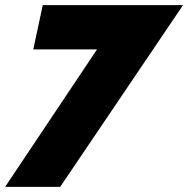

<svg xmlns="http://www.w3.org/2000/svg" viewBox="-75 -604 735 750"><path d="M304 -411H55L92 -584H640L160 126H-55Z"/></svg>

Font: Raleway Thin Black
Style: Italic
Weight: 900
Italic angle: -12°
Version: Version 4.026